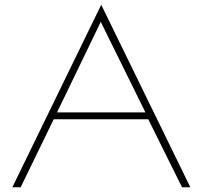

<svg xmlns="http://www.w3.org/2000/svg" viewBox="-20 -788 853 808"><path d="M781 0H746L604 -286H206L67 0H32L406 -768ZM592 -315 404 -696 220 -315Z"/></svg>

Font: Poiret One
Style: Regular
Weight: 400
Designer: Denis Masharov (denis.masharov@gmail.com), Cyreal (Charset Expansion)
Foundry: Denis Masharov
Version: Version 1.101